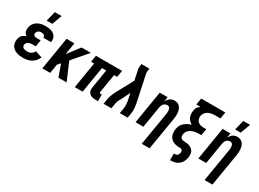

<svg xmlns="http://www.w3.org/2000/svg" viewBox="-36 -1595 3572 2647"><g transform="rotate(30 1750.0 -271.5)"><path d="M211 8Q184 8 158 4.5Q132 1 107.5 -8Q83 -17 63 -32.5Q43 -48 30 -70Q17 -92 13.5 -118.5Q10 -145 14 -172Q17 -189 24 -206Q31 -223 44 -236.5Q57 -250 73 -259.5Q89 -269 106 -276Q94 -285 84 -296.5Q74 -308 69 -323Q64 -338 63.5 -354.5Q63 -371 66 -387Q69 -409 78.5 -430Q88 -451 103.5 -468Q119 -485 139.5 -497Q160 -509 181 -516Q202 -523 224 -525.5Q246 -528 267 -528Q291 -528 313.5 -525.5Q336 -523 357 -516Q378 -509 396.5 -496.5Q415 -484 426.5 -466Q438 -448 442 -425.5Q446 -403 443 -380L441 -373H317L318 -375Q320 -387 315 -397Q310 -407 301.5 -413Q293 -419 281.5 -421Q270 -423 259 -423Q247 -423 235.5 -420.5Q224 -418 214 -411Q204 -404 197 -393Q190 -382 188 -371Q186 -359 190.5 -348.5Q195 -338 204 -332.5Q213 -327 224 -325Q235 -323 247 -323H305L288 -218H230Q216 -218 201 -215.5Q186 -213 172.5 -206Q159 -199 149 -186Q139 -173 137 -159Q134 -143 141 -129.5Q148 -116 161 -109Q174 -102 189.5 -99.5Q205 -97 221 -97Q236 -97 251.5 -100Q267 -103 281.5 -111.5Q296 -120 307 -133Q318 -146 323 -161L433 -125Q421 -93 397 -66Q373 -39 342.5 -22Q312 -5 278 1.5Q244 8 211 8ZM241 -600 280 -758H388L330 -600Z M775 0 707 -190 666 -143 643 0H518L604 -520H729L698 -332L843 -520H991L785 -281L905 0Z M1409 8H1371Q1353 8 1335.5 5.5Q1318 3 1302 -3.5Q1286 -10 1273.5 -21.5Q1261 -33 1253.5 -48Q1246 -63 1245 -81Q1244 -99 1247 -117L1296 -415H1228L1160 0H1035L1103 -415H1054L1072 -520H1488L1470 -415H1421L1372 -117Q1371 -113 1372 -109Q1373 -105 1375 -102Q1377 -99 1381 -98Q1385 -97 1389 -97H1409Z M1493 0 1505 -74Q1512 -114 1527 -153Q1542 -192 1563 -230L1702 -487L1673 -627Q1672 -630 1671.5 -632Q1671 -634 1670 -637Q1665 -659 1666 -682Q1667 -705 1671 -728L1672 -735H1798L1797 -728Q1794 -708 1792 -688Q1790 -668 1794 -649L1883 -230Q1890 -192 1893 -153Q1896 -114 1889 -74L1877 0H1752L1764 -74Q1770 -108 1769 -142Q1768 -176 1761 -208L1739 -314L1673 -181Q1671 -179 1670.5 -177.5Q1670 -176 1669 -174Q1654 -150 1644 -124.5Q1634 -99 1630 -74L1618 0Z M2225 215 2313 -314Q2315 -325 2315.5 -337Q2316 -349 2315.5 -360.5Q2315 -372 2312.5 -383Q2310 -394 2304 -403.5Q2298 -413 2288 -418Q2278 -423 2266 -423Q2251 -423 2235.5 -417Q2220 -411 2209 -399Q2198 -387 2192 -372Q2186 -357 2183 -341L2127 0H2002L2088 -520H2213L2201 -448Q2211 -464 2223 -479.5Q2235 -495 2250.5 -506Q2266 -517 2284.5 -522.5Q2303 -528 2321 -528Q2347 -528 2370 -518.5Q2393 -509 2408 -490.5Q2423 -472 2430.5 -448.5Q2438 -425 2440.5 -399.5Q2443 -374 2441 -348Q2439 -322 2435 -297L2350 215Z M2675 215 2676 110H2692Q2703 110 2713.5 106.5Q2724 103 2732 95Q2740 87 2745 76.5Q2750 66 2752 55Q2754 40 2749.5 26Q2745 12 2733 5.5Q2721 -1 2705.5 -0.5Q2690 0 2675.5 -1Q2661 -2 2647 -5Q2633 -8 2619.5 -12.5Q2606 -17 2594 -24Q2582 -31 2571.5 -40Q2561 -49 2552.5 -60Q2544 -71 2538.5 -83.5Q2533 -96 2529.5 -109.5Q2526 -123 2525 -137.5Q2524 -152 2525 -167Q2526 -182 2528 -197Q2531 -216 2538 -234.5Q2545 -253 2556.5 -270Q2568 -287 2583.5 -300.5Q2599 -314 2616.5 -325Q2634 -336 2652.5 -344Q2671 -352 2690 -357Q2668 -370 2649.5 -388.5Q2631 -407 2621 -430.5Q2611 -454 2609 -481.5Q2607 -509 2612 -537Q2614 -550 2618 -563.5Q2622 -577 2630.5 -589.5Q2639 -602 2650 -612Q2661 -622 2673 -630H2606L2623 -735H3007L2990 -630H2903Q2885 -630 2867 -628Q2849 -626 2832 -621.5Q2815 -617 2798 -608Q2781 -599 2767.5 -586Q2754 -573 2745.5 -556Q2737 -539 2734 -522Q2730 -496 2737 -471Q2744 -446 2762.5 -431Q2781 -416 2806 -410Q2831 -404 2857 -404H2895L2877 -299H2839Q2820 -299 2800.5 -297.5Q2781 -296 2761.5 -290.5Q2742 -285 2723 -276Q2704 -267 2688.5 -252.5Q2673 -238 2663.5 -219.5Q2654 -201 2651 -182Q2648 -165 2651.5 -149Q2655 -133 2666.5 -122.5Q2678 -112 2694 -108.5Q2710 -105 2727 -105Q2744 -105 2760 -103Q2776 -101 2792 -96Q2808 -91 2821.5 -83.5Q2835 -76 2846.5 -65Q2858 -54 2865.5 -40.5Q2873 -27 2876.5 -11Q2880 5 2879.5 21.5Q2879 38 2877 55Q2873 76 2866 97.5Q2859 119 2846.5 138Q2834 157 2816 172.5Q2798 188 2777 197.5Q2756 207 2734.5 211Q2713 215 2691 215Z M3225 215 3313 -314Q3315 -325 3315.5 -337Q3316 -349 3315.5 -360.5Q3315 -372 3312.5 -383Q3310 -394 3304 -403.5Q3298 -413 3288 -418Q3278 -423 3266 -423Q3251 -423 3235.5 -417Q3220 -411 3209 -399Q3198 -387 3192 -372Q3186 -357 3183 -341L3127 0H3002L3088 -520H3213L3201 -448Q3211 -464 3223 -479.5Q3235 -495 3250.5 -506Q3266 -517 3284.5 -522.5Q3303 -528 3321 -528Q3347 -528 3370 -518.5Q3393 -509 3408 -490.5Q3423 -472 3430.5 -448.5Q3438 -425 3440.5 -399.5Q3443 -374 3441 -348Q3439 -322 3435 -297L3350 215ZM3241 -600 3280 -758H3388L3330 -600Z"/></g></svg>

Font: Iosevka Term Curly Extrabold
Style: Italic
Weight: 800
Italic angle: -9°
Designer: Belleve Invis
Foundry: Belleve Invis
Version: Version 32.3.0